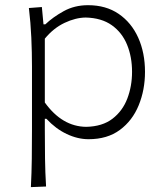

<svg xmlns="http://www.w3.org/2000/svg" viewBox="-20 -540 652 759"><path d="M102.1 199.7Q105 142.6 105.7 88.1Q106.4 33.7 106.4 -29.3V-277.3Q106.4 -332.5 103.8 -391.6Q101.1 -450.7 94.2 -508.3L145.5 -512.2L151.9 -443.8H159.2Q189 -472.2 231.7 -495.8Q274.4 -519.5 328.1 -519.5Q398.9 -519.5 449.2 -485.1Q499.5 -450.7 526.4 -391.1Q553.2 -331.5 553.2 -255.9Q553.2 -184.6 528.3 -123.8Q503.4 -63 453.9 -26.4Q404.3 10.3 330.1 10.3Q287.1 10.3 243.7 -10.3Q200.2 -30.8 163.6 -70.3H157.2V-27.8Q157.2 34.2 158 87.2Q158.7 140.1 162.1 197.3ZM320.8 -38.6Q384.8 -40 424.6 -70.6Q464.4 -101.1 483.2 -150.1Q502 -199.2 502 -255.9Q502 -315.4 482.2 -363.5Q462.4 -411.6 421.9 -440.4Q381.3 -469.2 318.8 -470.7Q278.8 -470.2 235.4 -449.7Q191.9 -429.2 157.2 -387.2V-134.8Q225.6 -39.6 320.8 -38.6Z"/></svg>

Font: Pinar-DS2-FD Light
Style: Regular
Weight: 300
Designer: Amin Abedi
Version: Version 2.000